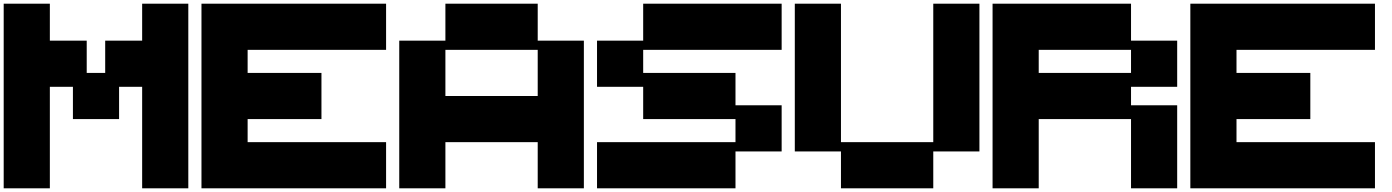

<svg xmlns="http://www.w3.org/2000/svg" viewBox="-20 -1020 7539 1040"><path d="M0 0V-1000H250V-799.8H449.7V-625H549.8V-799.8H750V-1000H1000V0H750V-549.8H625V-375H375V-549.8H250V0Z M1071.3 0V-1000H2071.3V-750H1321.3V-625H1721.2V-375H1321.3V-250H2071.3V0Z M2892.6 -500V-750H2392.6V-500ZM2142.6 0V-799.8H2392.6V-1000H2892.6V-799.8H3142.6V0H2892.6V-250H2392.6V0Z M3213.9 0V-250H3963.9V-375H3463.9V-549.8H3213.9V-799.8H3463.9V-1000H4213.9V-750H3463.9V-625H3963.9V-449.7H4213.9V-199.7H3963.9V0Z M4535.2 0V-199.7H4285.2V-1000H4535.2V-250H5035.2V-1000H5285.2V-199.7H5035.2V0Z M6106.4 -625V-750H5606.4V-625ZM5356.4 0V-1000H6106.4V-799.8H6356.4V-549.8H6106.4V-449.7H6356.4V0H6106.4V-375H5606.4V0Z M6427.7 0V-1000H7427.7V-750H6677.7V-625H7077.6V-375H6677.7V-250H7427.7V0Z"/></svg>

Font: Minecraft five bold
Style: Regular
Weight: 400
Designer: AngelloENF2
Foundry: https://fontstruct.com
Version: Version 1.0